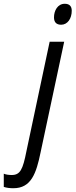

<svg xmlns="http://www.w3.org/2000/svg" viewBox="-149 -757 400 1017"><path d="M175 -626C209 -626 231 -659 231 -700C231 -725 218 -737 194 -737C156 -737 137 -700 137 -665C137 -639 150 -626 175 -626ZM-78 240C16 240 43 162 66 50L191 -536H114L-9 44C-28 141 -42 170 -87 170C-101 170 -118 168 -129 163V233C-114 238 -97 240 -78 240Z"/></svg>

Font: Noto Sans ExtraCondensed
Style: Italic
Weight: 400
Width: 2
Italic angle: -12°
Designer: Monotype Design Team
Foundry: Monotype Imaging Inc.
Version: Version 2.013